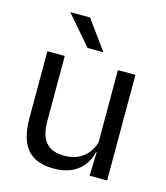

<svg xmlns="http://www.w3.org/2000/svg" viewBox="-105 -765 743 857"><g transform="rotate(15 266.5 -336.0)"><path d="M60 -488H140.5V-184.5Q140.5 -146 151.2 -117.2Q162 -88.5 186.5 -72.8Q211 -57 252.5 -57Q291.5 -57 319.5 -71.2Q347.5 -85.5 365.2 -110.5Q383 -135.5 389.5 -167L404 -109.5H386.5Q379 -76.5 359 -49.2Q339 -22 305.2 -5.8Q271.5 10.5 222 10.5Q164.5 10.5 128.8 -11.2Q93 -33 76.5 -74.8Q60 -116.5 60 -175.5ZM386 -488H467V0H386L389.5 -117L386 -122ZM302 -549.5 205 -683H115V-681.5L230 -548.5H302Z"/></g></svg>

Font: Anek Malayalam
Style: Regular
Weight: 400
Version: Version 1.003